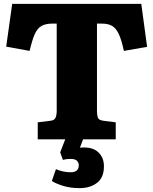

<svg xmlns="http://www.w3.org/2000/svg" viewBox="-20 -720 792 992"><path d="M392 252Q342 252 303.5 239.5Q265 227 248 215L269 154Q290 163 309 166.5Q328 170 345 170Q387 170 387 134Q387 120 377.5 110.5Q368 101 344 101Q322 101 305 106L291 67L317 0H175V-88L240 -96Q261 -98 267 -112Q273 -126 273 -148V-598H250Q216 -598 194.5 -586Q173 -574 159.5 -543.5Q146 -513 133 -457L12 -479L43 -700H710L740 -478L620 -457Q608 -514 593.5 -544.5Q579 -575 558.5 -586.5Q538 -598 507 -598H481V-147Q481 -126 485.5 -112.5Q490 -99 515 -96L578 -88V0H409L393 43Q455 37 486 65Q517 93 517 139Q517 198 481 225Q445 252 392 252Z"/></svg>

Font: Literata 12pt ExtraBold
Style: Regular
Weight: 800
Designer: Latin by Veronika Burian and Jose Scaglione. Greek by Irene Vlachou. Cyrillic by Vera Evstafieva.
Foundry: TypeTogether
Version: Version 3.002